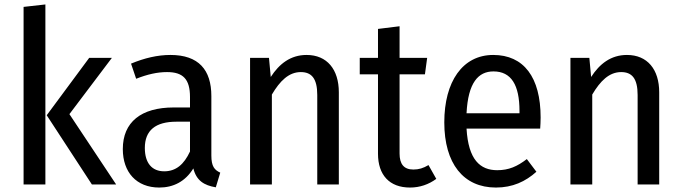

<svg xmlns="http://www.w3.org/2000/svg" viewBox="-20 -829 3065 863"><path d="M184 -809 86 -798V0H184ZM483 -569H381L190 -311L393 0H502L292 -316Z M930 -130V-397C930 -515 873 -582 746 -582C688 -582 629 -568 569 -543L592 -475C643 -495 687 -505 731 -505C803 -505 834 -473 834 -393V-346H761C614 -346 532 -280 532 -159C532 -55 593 14 696 14C759 14 813 -13 849 -72C863 -17 897 4 950 13L970 -53C944 -65 930 -81 930 -130ZM718 -59C664 -59 631 -95 631 -164C631 -243 679 -282 773 -282H834V-148C807 -90 771 -59 718 -59Z M1358 -582C1286 -582 1235 -542 1197 -483L1189 -569H1104V0H1202V-404C1238 -465 1278 -505 1332 -505C1380 -505 1406 -477 1406 -402V0H1503V-414C1503 -517 1450 -582 1358 -582Z M1906 -87C1882 -73 1863 -67 1838 -67C1795 -67 1776 -92 1776 -139V-495H1890L1900 -569H1776V-711L1679 -699V-569H1597V-495H1679V-138C1679 -43 1730 14 1823 14C1867 14 1907 0 1941 -25Z M2410 -301C2410 -482 2334 -582 2197 -582C2059 -582 1977 -462 1977 -279C1977 -94 2063 14 2209 14C2284 14 2342 -13 2391 -57L2348 -114C2305 -81 2267 -64 2215 -64C2138 -64 2085 -111 2077 -251H2408C2409 -265 2410 -283 2410 -301ZM2315 -320H2077C2084 -458 2130 -508 2198 -508C2278 -508 2315 -447 2315 -330Z M2798 -582C2726 -582 2675 -542 2637 -483L2629 -569H2544V0H2642V-404C2678 -465 2718 -505 2772 -505C2820 -505 2846 -477 2846 -402V0H2943V-414C2943 -517 2890 -582 2798 -582Z"/></svg>

Font: Glow Sans SC Condensed Medium
Style: Regular
Weight: 600
Width: 3
Designer: Ryoko NISHIZUKA (kana, bopomofo & ideographs); Paul D. Hunt (Latin, Greek & Cyrillic); Sandoll Communications, Soo-young
Version: Version 0.93